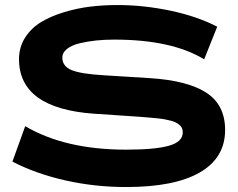

<svg xmlns="http://www.w3.org/2000/svg" viewBox="-20 -735 953 770"><path d="M81.1 -229Q240.7 -134.8 485.8 -134.8Q601.1 -134.8 657 -150.4Q712.9 -166 712.9 -204.1Q712.9 -213.4 710 -220.7Q707 -228 700.2 -233.6Q693.4 -239.3 685.8 -243.4Q678.2 -247.6 664.8 -251Q651.4 -254.4 639.9 -256.6Q628.4 -258.8 608.6 -260.7Q588.9 -262.7 574 -263.9Q559.1 -265.1 534.2 -267.1L358.9 -278.8Q56.2 -299.8 56.2 -498Q56.2 -545.4 80.3 -583.5Q104.5 -621.6 143.3 -645.5Q182.1 -669.4 234.9 -685.5Q287.6 -701.7 341.1 -708.3Q394.5 -714.8 451.2 -714.8Q556.6 -714.8 664.6 -691.9Q772.5 -668.9 851.1 -627.9L798.8 -497.1Q668.9 -576.2 438 -576.2Q400.9 -576.2 366.9 -572.8Q333 -569.3 300.8 -561.8Q268.6 -554.2 249.3 -539.3Q230 -524.4 230 -503.9Q230 -469.2 267.1 -453.9Q304.2 -438.5 397 -433.1L577.1 -421.9Q731.4 -412.6 807.1 -363.5Q882.8 -314.5 882.8 -213.9Q882.8 -102.1 781.5 -43.5Q680.2 15.1 485.8 15.1Q360.4 15.1 242.2 -11.5Q124 -38.1 29.8 -86.9Z"/></svg>

Font: Messapia Bold
Style: Regular
Weight: 400
Designer: Luca Marsano
Foundry: Collletttivo
Version: Version 1.000;FEAKit 1.0